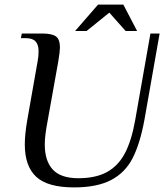

<svg xmlns="http://www.w3.org/2000/svg" viewBox="-20 -806 727 836"><path d="M88 -177Q88 -222 99 -285L144 -540Q148 -561 148 -583Q148 -611 135 -625.5Q122 -640 91 -640H71L75 -660H165Q206 -660 223.5 -647.5Q241 -635 241 -599Q241 -582 234 -540L183 -255Q175 -209 175 -177Q175 -105 210 -67.5Q245 -30 321 -30Q397 -30 446 -57Q495 -84 524 -139Q553 -194 569 -285L635 -660H675L609 -285Q590 -181 557.5 -117.5Q525 -54 463.5 -22Q402 10 302 10Q188 10 138 -36Q88 -82 88 -177ZM307 -671 407 -786H517L577 -671H527L456 -751L357 -671Z"/></svg>

Font: Philosopher
Style: Italic
Weight: 400
Italic angle: -10°
Designer: Jovanny Lemonad
Foundry: Jovanny Lemonad
Version: Version 2.000